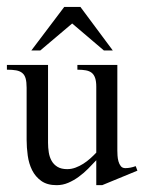

<svg xmlns="http://www.w3.org/2000/svg" viewBox="-20 -525 418 556"><path d="M275.9 11.2H258.8V-61Q247.6 -48.8 234.9 -36.1Q222.2 -23.4 207.8 -12.9Q193.4 -2.4 177.5 4.4Q161.6 11.2 144 11.2Q116.7 11.2 99.6 -1Q82.5 -13.2 73 -32.2Q63.5 -51.3 60.3 -74.7Q57.1 -98.1 57.1 -120.1V-271Q57.1 -287.6 54.2 -297.9Q51.3 -308.1 44.4 -313.7Q37.6 -319.3 26.6 -321.3Q15.6 -323.2 0 -323.2V-336.9H119.1V-111.8Q119.1 -97.2 121.3 -83.5Q123.5 -69.8 129.6 -59.1Q135.7 -48.3 146.7 -41.7Q157.7 -35.2 174.8 -35.2Q187 -35.2 198.7 -39.6Q210.4 -43.9 221.2 -50.8Q231.9 -57.6 241.5 -66.2Q251 -74.7 258.8 -83V-273.9Q258.8 -289.1 255.6 -298.8Q252.4 -308.6 245.8 -314Q239.3 -319.3 228.8 -321.3Q218.3 -323.2 204.1 -323.2V-336.9H319.8V-88.9Q319.8 -83.5 320.3 -74.7Q320.8 -65.9 323 -57.9Q325.2 -49.8 329.8 -43.9Q334.5 -38.1 342.8 -38.1Q357.4 -38.1 373 -43.9L377.9 -30.8ZM280.8 -378.9 189 -457 96.7 -378.9H70.8L166 -504.9H212.9L306.6 -378.9Z"/></svg>

Font: Scheherazade
Style: Regular
Weight: 400
Designer: SIL International
Foundry: SIL International
Version: Version 2.100 (build 932/914)